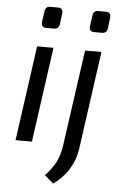

<svg xmlns="http://www.w3.org/2000/svg" viewBox="-60 -735 612 981"><g transform="rotate(5 246.0 -245.0)"><path d="M192 -487 124 0H40L108 -487ZM197 -694Q211 -694 217 -686Q223 -678 221 -666L214 -609Q210 -585 186 -585H147Q119 -585 122 -613L130 -669Q133 -694 157 -694ZM438 -487 368 14Q363 53 347 88.5Q331 124 306.5 153Q282 182 251 204L205 165Q239 130 258 93.5Q277 57 284 10L354 -487ZM443 -694Q457 -694 463 -686Q469 -678 467 -666L460 -609Q456 -585 432 -585H393Q365 -585 368 -613L376 -669Q379 -694 403 -694Z"/></g></svg>

Font: Exo 2
Style: Italic
Weight: 400
Italic angle: -8°
Designer: Natanael Gama
Foundry: Natanael Gama
Version: Version 2.010